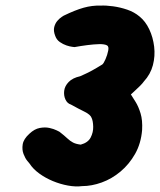

<svg xmlns="http://www.w3.org/2000/svg" viewBox="-20 -671 571 685"><path d="M273 -7Q250 -4 222.5 -9Q195 -14 168.5 -25Q142 -36 120 -52Q98 -68 85 -88Q85 -88 77.5 -97Q70 -106 64 -121.5Q58 -137 61 -156Q64 -175 85 -194Q103 -211 122 -214.5Q141 -218 156.5 -214.5Q172 -211 182 -206Q192 -201 192 -201Q210 -187 220 -177.5Q230 -168 240.5 -162.5Q251 -157 268 -155Q294 -162 303.5 -180.5Q313 -199 312.5 -219Q312 -239 307 -250Q303 -262 281.5 -272.5Q260 -283 233 -298Q220 -302 213.5 -316Q207 -330 209 -347Q211 -364 225 -378.5Q239 -393 266 -399Q272 -402 282.5 -406.5Q293 -411 308.5 -419.5Q324 -428 345 -441Q350 -445 356.5 -460Q363 -475 366 -490Q369 -505 362 -509Q353 -514 333.5 -513.5Q314 -513 291 -510Q268 -507 246 -503Q246 -503 237.5 -504Q229 -505 217 -509Q205 -513 193.5 -521Q182 -529 177 -543Q170 -561 173.5 -574.5Q177 -588 185 -597Q193 -606 200 -610.5Q207 -615 207 -615Q248 -635 278.5 -643.5Q309 -652 339 -651Q358 -652 383.5 -648.5Q409 -645 434 -636.5Q459 -628 478 -612Q499 -595 512.5 -566.5Q526 -538 530 -504.5Q534 -471 525.5 -438.5Q517 -406 493 -380Q489 -374 479.5 -364.5Q470 -355 460.5 -346.5Q451 -338 447 -334Q454 -323 464 -307Q474 -291 481.5 -266.5Q489 -242 487 -207Q483 -159 462 -122Q441 -85 410 -59Q379 -33 343 -20Q307 -7 273 -7Z"/></svg>

Font: Sour Gummy Black
Style: Italic
Weight: 900
Italic angle: -11.3°
Designer: Stefie Justprince
Foundry: Eifetstype
Version: Version 1.000